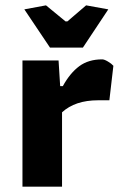

<svg xmlns="http://www.w3.org/2000/svg" viewBox="-20 -698 464 718"><path d="M71 -663 152 -678 225 -618H232L302 -678L385 -663L290 -520H167ZM64 -472H199L205 -376H215Q242 -425 276.5 -450.5Q311 -476 362 -476Q370 -476 383.5 -468Q397 -460 404 -452L389 -323H347Q261 -323 212 -278V0H64Z"/></svg>

Font: Athiti
Style: Bold
Weight: 700
Designer: CadsonDemak Team
Foundry: CadsonDemak
Version: Version 1.033